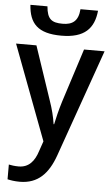

<svg xmlns="http://www.w3.org/2000/svg" viewBox="-65 -807 634 1089"><g transform="rotate(5 252.5 -262.5)"><path d="M448 -765H348C343 -696 309 -674 254 -674C192 -674 166 -692 160 -765H63C70 -661 117 -606 253 -606C385 -606 438 -664 448 -765ZM1 -539 204 0 184 58C166 115 134 154 76 154C54 154 33 151 20 148V232C37 236 60 240 90 240C194 240 252 177 289 73L505 -539H388L290 -234C275 -186 263 -136 256 -102H253C247 -144 236 -187 220 -233L117 -539Z"/></g></svg>

Font: Noto Sans Thai Medium
Style: Regular
Weight: 500
Designer: Monotype Design Team
Foundry: Monotype Imaging Inc.
Version: Version 1.901